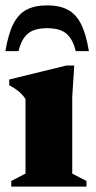

<svg xmlns="http://www.w3.org/2000/svg" viewBox="-20 -695 356 715"><path d="M256.5 -451 249 -334.5V-48.5L302 -21V0H22V-21L75 -48.5V-326.5Q63 -344 48 -356Q33 -368 14.5 -377.5V-399L227 -451ZM155.5 -590Q107.5 -590 83.5 -569.5Q59.5 -549 49 -504.5H0Q11 -569.5 30 -606.5Q49 -643.5 79.5 -659.2Q110 -675 155.5 -675Q201 -675 231.5 -659.2Q262 -643.5 281.2 -606.5Q300.5 -569.5 311 -504.5H262Q251.5 -549 227.5 -569.5Q203.5 -590 155.5 -590Z"/></svg>

Font: Newsreader 16pt ExtraBold
Style: Regular
Weight: 800
Designer: Hugues Gentile
Foundry: Production Type
Version: Version 1.003; ttfautohint (v1.8.3)